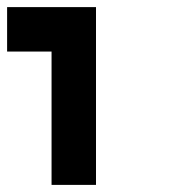

<svg xmlns="http://www.w3.org/2000/svg" viewBox="-20 -1020 540 540"><path d="M0 -875V-1000H250V-500H125V-875Z"/></svg>

Font: Galmuri7 Regular
Style: Regular
Weight: 400
Designer: Lee Minseo (quiple)
Version: Version 2.399;hotconv 1.1.1;makeotfexe 2.6.0 DEVELOPMENT